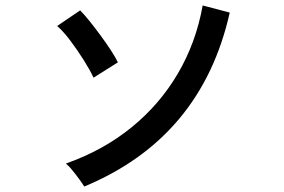

<svg xmlns="http://www.w3.org/2000/svg" viewBox="-20 -708 1040 702"><path d="M288 -26Q282 -36 270 -52.5Q258 -69 244.5 -85.5Q231 -102 221 -110Q357 -158 460.5 -242Q564 -326 630.5 -439.5Q697 -553 721 -688L820 -662Q717 -204 288 -26ZM322 -424Q309 -452 286 -488.5Q263 -525 237.5 -559Q212 -593 189 -613L273 -670Q289 -654 309 -629Q329 -604 349.5 -576Q370 -548 386.5 -522.5Q403 -497 411 -480Z"/></svg>

Font: Zen Kaku Gothic New Medium
Style: Regular
Weight: 500
Designer: Yoshimichi Ohira
Foundry: Positype
Version: Version 1.002